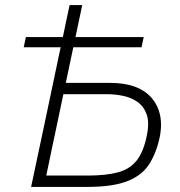

<svg xmlns="http://www.w3.org/2000/svg" viewBox="-20 -733 704 753"><path d="M102 0Q114.5 -59.5 126.5 -115.5Q138.5 -171.5 152.5 -237.5L202 -472.5Q206 -492.5 210 -511Q214 -529.5 218 -547.5H73L81.5 -587.5H226.5Q233 -619 239.5 -650Q246 -681 253 -713H302.5Q289.5 -651 276 -587.5H543.5L535 -547.5H267.5Q260.5 -513.5 251.5 -472L238 -408H410.5Q524.5 -408 575.5 -348Q611.5 -305 611.5 -244Q611.5 -220 606 -193Q592.5 -131.5 564.5 -88.2Q536.5 -45 479.5 -22.5Q422.5 0 322.5 0ZM161.5 -44.5H324Q396.5 -44.5 443 -57.2Q489.5 -70 516 -103.5Q542.5 -137 555.5 -199.5Q561 -225.5 561 -246.5Q561 -267.5 555.5 -283.5Q544.5 -315.5 519.5 -333Q494.5 -350.5 463 -357Q431.5 -363.5 402 -363.5H228.5L203.5 -244.5Q191.5 -188.5 181.8 -142Q172 -95.5 161.5 -44.5Z"/></svg>

Font: Heraclito ExtraLight
Style: Italic
Weight: 200
Italic angle: -12°
Designer: Kostas Bartsokas (font) & Cristiano Sobral (main changes)
Foundry: Kostas Bartsokas (font) & Cristiano Sobral (main changes)
Version: Version 1.00;July 8, 2020;FontCreator 13.0.0.2655 64-bit